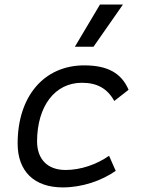

<svg xmlns="http://www.w3.org/2000/svg" viewBox="-20 -815 626 845"><path d="M268.6 -66.9C189.9 -66.9 143.6 -113.3 143.1 -192.4C143.6 -348.1 221.7 -450.7 340.3 -450.7C406.2 -450.7 451.7 -426.8 482.9 -370.6L545.9 -419.9C514.2 -493.7 453.1 -527.3 350.6 -527.3C173.8 -527.3 57.6 -391.1 57.6 -183.6C57.6 -61 130.4 9.8 256.3 9.8C341.3 9.8 425.8 -19 489.3 -63L460 -129.4C406.2 -91.8 336.4 -66.9 268.6 -66.9ZM309.6 -609.4H391.6L521 -794.9H419.9Z"/></svg>

Font: Cascadia Code PL SemiLight
Style: Italic
Weight: 350
Italic angle: -10°
Monospace: yes
Designer: Aaron Bell
Foundry: Saja Typeworks
Version: Version 2404.023